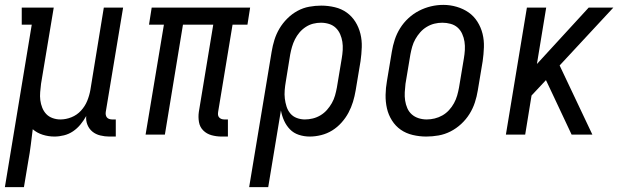

<svg xmlns="http://www.w3.org/2000/svg" viewBox="-43 -551 2563 786"><path d="M-23 215 87 -450H46V-520H177L125 -208Q123 -191 121.5 -174Q120 -157 122 -141Q124 -125 130 -110Q136 -95 146.5 -84Q157 -73 172.5 -67.5Q188 -62 204 -62Q227 -62 249.5 -71Q272 -80 288.5 -98Q305 -116 314 -138Q323 -160 327 -183L382 -520H461L390 -93Q389 -87 390 -81Q391 -75 394.5 -70.5Q398 -66 404 -64Q410 -62 416 -62H431V8H404Q386 8 367.5 3.5Q349 -1 335.5 -12Q322 -23 315 -40Q308 -57 310 -76Q300 -58 286.5 -41.5Q273 -25 256 -13.5Q239 -2 219 3Q199 8 180 8Q155 8 131.5 0.5Q108 -7 91 -22Q87 10 83 42.5Q79 75 73 107L55 215Z M864 8Q843 8 823 2.5Q803 -3 789 -17Q775 -31 771.5 -51.5Q768 -72 771 -93L830 -450H706L632 0H553L628 -450H567L578 -520H981L970 -450H909L850 -93Q849 -87 849.5 -81Q850 -75 854 -70.5Q858 -66 863.5 -64Q869 -62 875 -62H890V8Z M977 215 1069 -339Q1073 -364 1080.5 -388Q1088 -412 1101 -434Q1114 -456 1133 -475Q1152 -494 1175 -506.5Q1198 -519 1223 -523.5Q1248 -528 1272 -528Q1300 -528 1327.5 -521.5Q1355 -515 1376.5 -499.5Q1398 -484 1412 -461.5Q1426 -439 1432.5 -412.5Q1439 -386 1438 -357.5Q1437 -329 1433 -301L1413 -181Q1409 -157 1402 -134Q1395 -111 1383.5 -89.5Q1372 -68 1355 -49Q1338 -30 1317 -17Q1296 -4 1272 2Q1248 8 1225 8Q1202 8 1180.5 1Q1159 -6 1144 -21.5Q1129 -37 1120 -57Q1111 -77 1107 -99L1055 215ZM1205 -62Q1221 -62 1237.5 -66Q1254 -70 1269 -79Q1284 -88 1295.5 -101Q1307 -114 1315.5 -129Q1324 -144 1328.5 -160Q1333 -176 1336 -192L1356 -312Q1359 -329 1360 -346.5Q1361 -364 1358.5 -380Q1356 -396 1349.5 -411Q1343 -426 1331.5 -437Q1320 -448 1304 -453Q1288 -458 1271 -458Q1255 -458 1239 -454Q1223 -450 1208.5 -440.5Q1194 -431 1183 -418Q1172 -405 1164.5 -390Q1157 -375 1152.5 -359.5Q1148 -344 1145 -328L1127 -217Q1124 -200 1122.5 -182Q1121 -164 1123 -147.5Q1125 -131 1130 -115Q1135 -99 1145.5 -86.5Q1156 -74 1172 -68Q1188 -62 1205 -62Z M1702 8Q1674 8 1646.5 1.5Q1619 -5 1597.5 -20Q1576 -35 1561.5 -58Q1547 -81 1541 -107.5Q1535 -134 1535.5 -162.5Q1536 -191 1541 -219L1561 -339Q1565 -364 1573 -388.5Q1581 -413 1595 -435.5Q1609 -458 1629 -476.5Q1649 -495 1672.5 -507Q1696 -519 1721 -525Q1746 -531 1772 -531Q1800 -531 1827 -523Q1854 -515 1875.5 -500Q1897 -485 1911.5 -462Q1926 -439 1932.5 -412.5Q1939 -386 1938 -357.5Q1937 -329 1933 -301L1913 -181Q1909 -156 1901 -131.5Q1893 -107 1879 -84.5Q1865 -62 1845 -43.5Q1825 -25 1801.5 -13Q1778 -1 1752.5 3.5Q1727 8 1702 8ZM1704 -62Q1720 -62 1736.5 -66Q1753 -70 1768 -78.5Q1783 -87 1795 -100Q1807 -113 1815.5 -128.5Q1824 -144 1828.5 -160Q1833 -176 1836 -192L1856 -312Q1859 -329 1860 -346.5Q1861 -364 1858.5 -380.5Q1856 -397 1849 -412.5Q1842 -428 1830 -438.5Q1818 -449 1801.5 -453.5Q1785 -458 1768 -458Q1751 -458 1735 -454Q1719 -450 1704 -441Q1689 -432 1677.5 -419Q1666 -406 1657.5 -391Q1649 -376 1644.5 -360Q1640 -344 1637 -328L1617 -208Q1615 -191 1614 -173.5Q1613 -156 1615.5 -139.5Q1618 -123 1624.5 -108Q1631 -93 1643 -82.5Q1655 -72 1671 -67Q1687 -62 1704 -62Z M2028 0 2114 -520H2193L2155 -289L2367 -520H2468L2248 -283L2382 0H2297L2219 -166L2192 -223L2133 -160L2107 0Z"/></svg>

Font: Iosevka Gothic
Style: Italic
Weight: 400
Italic angle: -9°
Monospace: yes
Designer: Belleve Invis
Foundry: Belleve Invis
Version: Version 15.5.1; ttfautohint (v1.8.4)